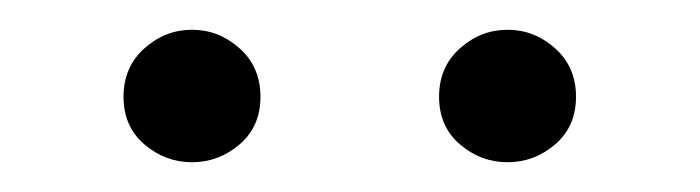

<svg xmlns="http://www.w3.org/2000/svg" viewBox="-20 -780 470 129"><path d="M109 -671Q91 -671 77 -683Q63 -695 63 -715Q63 -735 77 -747.5Q91 -760 109 -760Q127 -760 141 -747.5Q155 -735 155 -715Q155 -695 141 -683Q127 -671 109 -671ZM321 -671Q303 -671 289 -683Q275 -695 275 -715Q275 -735 289 -747.5Q303 -760 321 -760Q339 -760 353 -747.5Q367 -735 367 -715Q367 -695 353 -683Q339 -671 321 -671Z"/></svg>

Font: Noto Serif HK
Style: Regular
Weight: 200
Designer: Ryoko NISHIZUKA 西塚涼子 (kana & ideographs); Frank Grießhammer (Latin, Greek & Cyrillic); Wenlong ZHANG 张文龙 (bopomofo); San
Foundry: Adobe
Version: Version 2.001;hotconv 1.1.0;makeotfexe 2.6.0